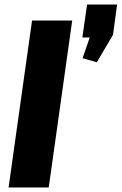

<svg xmlns="http://www.w3.org/2000/svg" viewBox="-20 -831 539 851"><path d="M300 -740 196 0H18L122 -740ZM499 -811 481 -677 409 -555 346 -573 411 -761 442 -665H345L366 -811Z"/></svg>

Font: Pathway Extreme Condensed ExtraBold
Style: Italic
Weight: 800
Width: 3
Italic angle: -8°
Version: Version 1.001;gftools[0.9.26]